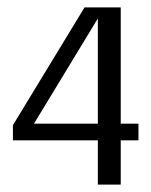

<svg xmlns="http://www.w3.org/2000/svg" viewBox="-20 -500 410 520"><path d="M15 -161 209 -480H307V-165H355V-120H307V0H245V-120H15ZM245 -165V-450L72 -165Z"/></svg>

Font: Glametrix
Style: Regular
Weight: 500
Designer: gluk
Foundry: gluk
Version: Version 0.40